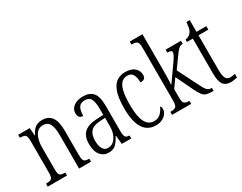

<svg xmlns="http://www.w3.org/2000/svg" viewBox="-86 -1237 2176 1724"><g transform="rotate(-30 1002.5 -375.0)"><path d="M24 0V-31H31Q67 -31 81.5 -43.5Q96 -56 96 -105V-433Q96 -481 81.5 -493Q67 -505 32 -505H27V-536H147L153 -456H157Q176 -501 204.5 -522.5Q233 -544 278 -544Q344 -544 376 -498.5Q408 -453 408 -355V-105Q408 -56 421.5 -43.5Q435 -31 469 -31H473V0H349V-355Q349 -421 329.5 -460.5Q310 -500 262 -500Q210 -500 183 -453Q156 -406 156 -326V-103Q156 -54 169.5 -42.5Q183 -31 218 -31H224V0Z M652 10Q602 10 569 -29Q536 -68 536 -148Q536 -227 580 -265Q624 -303 714 -306L778 -309V-372Q778 -439 761.5 -472.5Q745 -506 699 -506Q654 -506 636 -476.5Q618 -447 618 -391Q568 -391 568 -445Q568 -489 604.5 -516.5Q641 -544 703 -544Q770 -544 804 -504.5Q838 -465 838 -369V-108Q838 -60 849 -45.5Q860 -31 887 -31H890V0H792L783 -89H779Q757 -46 730.5 -18Q704 10 652 10ZM668 -30Q718 -30 748.5 -76Q779 -122 779 -191V-278L725 -275Q655 -271 626.5 -238Q598 -205 598 -145Q598 -93 615 -61.5Q632 -30 668 -30Z M1141 10Q1091 10 1052.5 -16.5Q1014 -43 992 -103.5Q970 -164 970 -264Q970 -372 991.5 -433Q1013 -494 1051 -519Q1089 -544 1138 -544Q1200 -544 1234 -515.5Q1268 -487 1268 -441Q1268 -414 1254 -404Q1240 -394 1213 -394Q1213 -445 1197 -475.5Q1181 -506 1138 -506Q1106 -506 1081.5 -485Q1057 -464 1043.5 -411.5Q1030 -359 1030 -265Q1030 -146 1059.5 -88.5Q1089 -31 1148 -31Q1191 -31 1217.5 -58.5Q1244 -86 1257 -119Q1263 -114 1266 -106.5Q1269 -99 1269 -86Q1269 -66 1255.5 -44Q1242 -22 1213.5 -6Q1185 10 1141 10Z M1313 0V-31H1321Q1354 -31 1369.5 -43.5Q1385 -56 1385 -105V-657Q1385 -705 1369.5 -717Q1354 -729 1321 -729H1313V-760H1445V-374Q1445 -356 1444.5 -327.5Q1444 -299 1443 -272.5Q1442 -246 1441 -235L1540 -375Q1576 -425 1588.5 -448Q1601 -471 1601 -482Q1601 -495 1591 -500Q1581 -505 1556 -505V-536H1715V-505Q1696 -505 1681 -495Q1666 -485 1648 -462.5Q1630 -440 1604 -402L1549 -325L1652 -121Q1674 -74 1692 -52.5Q1710 -31 1738 -31H1744V0H1734Q1695 0 1672.5 -6.5Q1650 -13 1632.5 -34.5Q1615 -56 1593 -102L1508 -279L1445 -190V-103Q1445 -55 1460 -43Q1475 -31 1507 -31H1511V0Z M1920 10Q1866 10 1841.5 -23.5Q1817 -57 1817 -143V-500H1756V-525Q1796 -531 1815 -557Q1828 -573 1833 -596Q1838 -619 1842 -658H1876V-536H1978V-500H1876V-142Q1876 -79 1890.5 -54.5Q1905 -30 1935 -30Q1950 -30 1961.5 -32Q1973 -34 1986 -37V0Q1974 3 1957 6.5Q1940 10 1920 10Z"/></g></svg>

Font: Noto Serif ExtraCondensed Light
Style: Regular
Weight: 300
Width: 2
Designer: Monotype Design Team
Foundry: Monotype Imaging Inc.
Version: Version 2.014; ttfautohint (v1.8.4.7-5d5b)